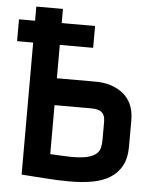

<svg xmlns="http://www.w3.org/2000/svg" viewBox="-52 -743 628 797"><g transform="rotate(5 262.5 -344.5)"><path d="M0 -641V-550H317V-641ZM341 -411H178V-700H67V0Q67 0 80.5 1Q94 2 116 3.5Q138 5 165 7Q192 9 219 10Q246 11 268 11Q319 11 361.5 3.5Q404 -4 435 -23Q466 -42 483.5 -74Q501 -106 501 -156V-264Q501 -303 488 -331Q475 -359 452 -376.5Q429 -394 400.5 -402.5Q372 -411 341 -411ZM389 -174Q389 -155 385.5 -140Q382 -125 369.5 -114Q357 -103 332.5 -97Q308 -91 267 -91Q261 -91 250 -91.5Q239 -92 226.5 -92.5Q214 -93 203 -93.5Q192 -94 185 -94.5Q178 -95 178 -95V-299H330Q343 -299 354 -297Q365 -295 373 -289Q381 -283 385 -273Q389 -263 389 -248Z"/></g></svg>

Font: Advent Pro Expanded
Style: Bold
Weight: 700
Width: 7
Designer: VivaRado, Andreas Kalpakidis
Foundry: VivaRado, Andreas Kalpakidis
Version: Version 3.000